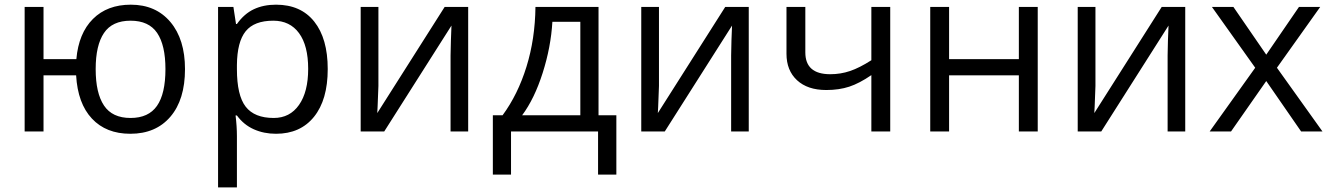

<svg xmlns="http://www.w3.org/2000/svg" viewBox="-20 -565 5723 825"><path d="M774.9 -268.1Q774.9 -136.7 712.2 -63.5Q649.4 9.8 540 9.8Q436 9.8 375 -55.4Q314 -120.6 307.1 -241.2H167V0H85.9V-535.2H167V-311H308.1Q317.9 -422.4 379.4 -483.6Q440.9 -544.9 542 -544.9Q649.4 -544.9 712.2 -470.5Q774.9 -396 774.9 -268.1ZM391.1 -268.1Q391.1 -165 426.8 -111.6Q462.4 -58.1 541 -58.1Q618.2 -58.1 654.5 -110.1Q690.9 -162.1 690.9 -268.1Q690.9 -370.6 655.3 -423.3Q619.6 -476.1 541 -476.1Q462.4 -476.1 426.8 -423.3Q391.1 -370.6 391.1 -268.1Z M1166 9.8Q1113.8 9.8 1070.6 -9.5Q1027.3 -28.8 998 -68.8H992.2Q998 -22 998 20V240.2H917V-535.2H982.9L994.1 -461.9H998Q1029.3 -505.9 1070.8 -525.4Q1112.3 -544.9 1166 -544.9Q1272.5 -544.9 1330.3 -472.2Q1388.2 -399.4 1388.2 -268.1Q1388.2 -136.2 1329.3 -63.2Q1270.5 9.8 1166 9.8ZM1154.3 -476.1Q1072.3 -476.1 1035.6 -430.7Q999 -385.3 998 -286.1V-268.1Q998 -155.3 1035.6 -106.7Q1073.2 -58.1 1156.2 -58.1Q1225.6 -58.1 1264.9 -114.3Q1304.2 -170.4 1304.2 -269Q1304.2 -369.1 1264.9 -422.6Q1225.6 -476.1 1154.3 -476.1Z M1606 -535.2V-195.8L1602.5 -106.9L1601.1 -79.1L1890.6 -535.2H1991.7V0H1916V-327.1L1917.5 -391.6L1919.9 -455.1L1630.9 0H1529.8V-535.2Z M2628.4 185.1H2549.8V0H2175.8V185.1H2097.7V-69.8H2139.6Q2205.1 -158.7 2242.2 -278.3Q2279.3 -397.9 2280.8 -535.2H2551.8V-69.8H2628.4ZM2473.6 -69.8V-471.2H2353.5Q2347.2 -362.8 2311.8 -251.7Q2276.4 -140.6 2223.6 -69.8Z M2811.5 -535.2V-195.8L2808.1 -106.9L2806.6 -79.1L3096.2 -535.2H3197.3V0H3121.6V-327.1L3123 -391.6L3125.5 -455.1L2836.4 0H2735.4V-535.2Z M3440.4 -535.2V-339.8Q3440.4 -246.1 3547.4 -246.1Q3591.8 -246.1 3632.3 -259.8Q3672.9 -273.4 3724.1 -306.2V-535.2H3805.2V0H3724.1V-242.2Q3672.9 -207 3629.2 -192.6Q3585.4 -178.2 3530.3 -178.2Q3450.2 -178.2 3404.8 -220.2Q3359.4 -262.2 3359.4 -334V-535.2Z M4058.1 -535.2V-311H4357.9V-535.2H4439V0H4357.9V-241.2H4058.1V0H3977.1V-535.2Z M4687 -535.2V-195.8L4683.6 -106.9L4682.1 -79.1L4971.7 -535.2H5072.8V0H4997.1V-327.1L4998.5 -391.6L5001 -455.1L4711.9 0H4610.8V-535.2Z M5373.5 -273.9 5187.5 -535.2H5279.8L5420.9 -330.1L5561.5 -535.2H5652.8L5466.8 -273.9L5662.6 0H5570.8L5420.9 -216.8L5269.5 0H5177.7Z"/></svg>

Font: WebKoruri
Style: Regular
Weight: 400
Foundry: lindwurm / mohemohe
Version: Version 1.00